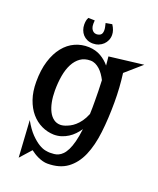

<svg xmlns="http://www.w3.org/2000/svg" viewBox="-155 -743 857 1039"><g transform="rotate(20 273.5 -224.0)"><path d="M546.9 -502.9 454.1 -421.9Q459.5 -381.3 462.2 -340.1Q464.8 -298.8 464.8 -257.8Q464.8 -163.1 455.3 -82.8Q445.8 -2.4 420.7 55.7Q395.5 113.8 351.1 146.5Q306.6 179.2 236.8 179.2Q223.6 179.2 209.7 175.5Q195.8 171.9 182.9 166Q169.9 160.2 158.2 152.8Q146.5 145.5 137.2 138.2L80.1 202.1L66.9 -9.8Q92.3 35.6 117.4 61.3Q142.6 86.9 164.1 99.9Q185.5 112.8 202.6 116Q219.7 119.1 229 119.1Q240.7 119.1 253.2 117.9Q265.6 116.7 277.6 111.3Q289.6 106 301 94.5Q312.5 83 322.5 63Q332.5 43 340.6 12.5Q348.6 -18.1 354 -62Q342.3 -44.9 328.1 -30Q314 -15.1 296.6 -4.2Q279.3 6.8 259.3 13.4Q239.3 20 215.8 20Q178.2 19 144.3 2.9Q110.4 -13.2 84.7 -43.2Q59.1 -73.2 43.9 -116.9Q28.8 -160.6 28.8 -216.8Q28.8 -285.2 44.9 -336.9Q61 -388.7 88.9 -423.3Q116.7 -458 154.1 -474.9Q191.4 -491.7 233.9 -490.2Q273.9 -488.3 303.7 -470.9Q333.5 -453.6 354 -428.2Q353 -439.9 351.8 -452.6Q350.6 -465.3 349.1 -479ZM362.8 -227.1Q362.8 -255.9 362.1 -284.9Q361.3 -314 359.9 -346.2Q352.1 -361.8 342 -376.2Q332 -390.6 320.1 -401.4Q308.1 -412.1 294.7 -418.5Q281.2 -424.8 266.1 -424.8Q232.4 -424.8 208.7 -408.2Q185.1 -391.6 169.7 -362.3Q154.3 -333 147.2 -293Q140.1 -252.9 140.1 -206.1Q140.1 -171.4 146 -141.4Q151.9 -111.3 163.1 -89.4Q174.3 -67.4 191.4 -54.7Q208.5 -42 231 -42Q232.4 -42 239.7 -42.7Q247.1 -43.5 258.1 -47.1Q269 -50.8 282.7 -57.6Q296.4 -64.5 310.5 -76.7Q324.7 -88.9 337.9 -107.2Q351.1 -125.5 361.8 -151.9Q362.8 -168.9 362.8 -187.7Q362.8 -206.5 362.8 -227.1ZM309.1 -649.9Q328.1 -621.1 328.1 -594.7Q328.1 -577.6 321.8 -563.2Q315.4 -548.8 304.4 -538.3Q293.5 -527.8 278.3 -521.7Q263.2 -515.6 246.1 -515.6Q227.1 -515.6 212.4 -522.2Q197.8 -528.8 187.7 -540Q177.7 -551.3 172.4 -565.9Q167 -580.6 167 -596.7Q167 -607.4 168.7 -617.7Q170.4 -627.9 175.8 -637.7L212.9 -636.7Q212.9 -630.9 212.4 -626.5Q211.9 -622.1 211.9 -617.7Q211.9 -602.1 215.8 -592.8Q219.7 -583.5 225.3 -578.4Q231 -573.2 236.6 -571.5Q242.2 -569.8 245.1 -569.8Q260.3 -569.8 270 -577.1Q279.8 -584.5 279.8 -604.5Q279.8 -612.8 277.8 -622.1Q275.9 -631.3 272.9 -643.6Z"/></g></svg>

Font: Risque
Style: Regular
Weight: 400
Designer: Astigmatic (AOETI)
Foundry: Astigmatic (AOETI)
Version: Version 1.000